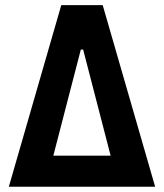

<svg xmlns="http://www.w3.org/2000/svg" viewBox="-20 -713 626 733"><path d="M13.7 0 213.9 -693.4H372.1L572.3 0ZM183.6 -118.7H402.3L297.4 -523.9H288.6Z"/></svg>

Font: Cascadia Mono PL
Style: Bold
Weight: 700
Monospace: yes
Designer: Aaron Bell
Foundry: Saja Typeworks
Version: Version 2404.023; ttfautohint (v1.8.4)